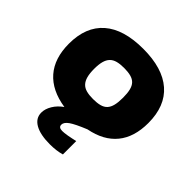

<svg xmlns="http://www.w3.org/2000/svg" viewBox="-195 -717 1099 1099"><g transform="rotate(45 354.5 -167.5)"><path d="M363 215Q285 215 242.5 190.5Q200 166 200 121Q200 91 219 59.5Q238 28 271 5Q154 -13 93.5 -82.5Q33 -152 33 -270Q33 -407 115 -478.5Q197 -550 355 -550Q512 -550 594 -478.5Q676 -407 676 -270Q676 -156 620 -87.5Q564 -19 455 2Q384 31 357 50Q330 69 330 89Q330 111 359 111Q365 111 376.5 110Q388 109 401.5 106.5Q415 104 429.5 101Q444 98 457 95V203Q416 215 363 215ZM355 -143Q387 -143 409.5 -149Q432 -155 445.5 -169.5Q459 -184 465 -208.5Q471 -233 471 -270Q471 -306 465 -330.5Q459 -355 445.5 -369Q432 -383 409.5 -389Q387 -395 355 -395Q323 -395 300.5 -389Q278 -383 264 -368.5Q250 -354 243.5 -330Q237 -306 237 -270Q237 -234 243.5 -209.5Q250 -185 264 -170Q278 -155 300.5 -149Q323 -143 355 -143Z"/></g></svg>

Font: Encode Sans Wide
Style: ExtraBold
Weight: 800
Designer: Pablo Impallari, Andres Torresi
Foundry: Pablo Impallari, Andres Torresi
Version: Version 1.000; ttfautohint (v1.00) -l 8 -r 50 -G 200 -x 14 -